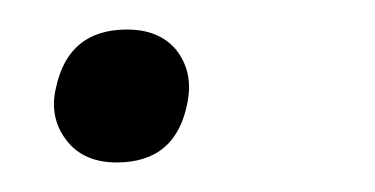

<svg xmlns="http://www.w3.org/2000/svg" viewBox="-20 -101 254 130"><path d="M59 9Q36.5 9 25 -6Q16.5 -17 16.5 -30.5Q16.5 -36 18 -42Q26.5 -81 66 -81Q88 -81 99.5 -67Q108 -56 108 -42Q108 -37.5 107 -32Q99.5 9 59 9Z"/></svg>

Font: Heraclito Thin
Style: Italic
Weight: 100
Italic angle: -12°
Designer: Kostas Bartsokas (font) & Cristiano Sobral (main changes)
Foundry: Kostas Bartsokas (font) & Cristiano Sobral (main changes)
Version: Version 1.00;July 8, 2020;FontCreator 13.0.0.2655 64-bit